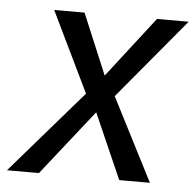

<svg xmlns="http://www.w3.org/2000/svg" viewBox="-75 -543 598 586"><g transform="rotate(5 223.5 -250.0)"><path d="M187 -254 68 -500H161L239 -314L383 -500H480L275 -254L405 0H311L223 -200L65 0H-33Z"/></g></svg>

Font: Sarabun
Style: Italic
Weight: 400
Italic angle: -10°
Designer: Suppakit Chalermlarp | Katatrad Co.,Ltd.
Foundry: Cadson Demak Co.,Ltd.
Version: Version 1.000; ttfautohint (v1.6)